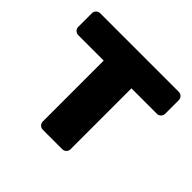

<svg xmlns="http://www.w3.org/2000/svg" viewBox="-132 -666 812 812"><g transform="rotate(45 274.0 -260.0)"><path d="M216.3 0Q205.6 0 198.4 -7.2Q191.1 -14.5 191.1 -25.1V-388.9H39.4Q28.7 -388.9 21.5 -396.1Q14.2 -403.4 14.2 -414V-494.9Q14.2 -505.5 21.5 -512.8Q28.7 -520 39.4 -520H508.9Q519.5 -520 526.7 -512.8Q534 -505.5 534 -494.9V-414Q534 -403.4 526.7 -396.1Q519.5 -388.9 508.9 -388.9H357.1V-25.1Q357.1 -14.5 349.9 -7.2Q342.6 0 332 0Z"/></g></svg>

Font: Rubik Light
Style: Regular
Weight: 300
Designer: Hubert and Fischer
Foundry: Hubert and Fischer
Version: Version 2.300;gftools[0.9.30]